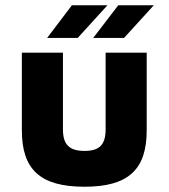

<svg xmlns="http://www.w3.org/2000/svg" viewBox="-20 -700 640 729"><path d="M63 -205C63 -56 133 9 301 9C467 9 537 -56 537 -205V-500H381V-209C381 -152 359 -127 301 -127C242 -127 219 -152 219 -209V-500H63ZM159 -556H275L388 -680H253ZM334 -556H451L564 -680H429Z"/></svg>

Font: LT Wave Mono Black
Style: Regular
Weight: 900
Designer: Daniel Lyons
Version: Version 2.5 (Glyphs App)